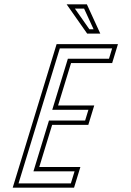

<svg xmlns="http://www.w3.org/2000/svg" viewBox="-20 -872 607 892"><path d="M353.4 -96H162.4L222.3 -292H390.3L417.8 -382H249.8L310.1 -579H501.1L528 -667H243L39 0H324ZM384.9 -716H445.9L383.5 -852H289.5ZM326.4 -76 309.2 -20H66.1L257.8 -647H500.9L486.3 -599H295.3L222.8 -362H390.8L375.5 -312H207.5L135.4 -76ZM395.3 -736 328 -832H370.7L414.8 -736Z"/></svg>

Font: Din Kursivschrift
Style: EngGhost
Weight: 400
Version: Version 1.089